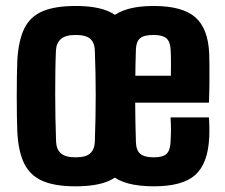

<svg xmlns="http://www.w3.org/2000/svg" viewBox="-20 -630 772 659"><path d="M239.5 9.5Q168.5 9.5 126 -9Q83.5 -27.5 63.2 -68.5Q43 -109.5 39.5 -176.5Q38.5 -198.5 38 -230.8Q37.5 -263 37.5 -299.2Q37.5 -335.5 38 -368.5Q38.5 -401.5 39.5 -424Q43.5 -492 63.8 -532.8Q84 -573.5 126.5 -591.5Q169 -609.5 239.5 -609.5Q311.5 -609.5 353.8 -590.5Q396 -571.5 415.5 -530.8Q435 -490 438.5 -424Q439.5 -401.5 440.2 -368.8Q441 -336 441 -300.5Q441 -265 440.2 -232.2Q439.5 -199.5 438.5 -176.5Q434.5 -109.5 415 -68.5Q395.5 -27.5 353.2 -9Q311 9.5 239.5 9.5ZM239.5 -90Q275 -90 289.8 -103.8Q304.5 -117.5 305.5 -144Q307 -188.5 307.8 -227.5Q308.5 -266.5 308.5 -303.2Q308.5 -340 307.8 -377.5Q307 -415 305.5 -457Q304.5 -483.5 289.8 -496.8Q275 -510 239.5 -510Q204.5 -510 188.8 -495.8Q173 -481.5 172 -456.5Q170.5 -423.5 170 -386Q169.5 -348.5 169.5 -308.2Q169.5 -268 170.2 -226.8Q171 -185.5 172.5 -144Q173.5 -117.5 189 -103.8Q204.5 -90 239.5 -90ZM508.5 9.5Q405.5 9.5 361.2 -30Q317 -69.5 312 -157Q310.5 -183.5 310 -222.5Q309.5 -261.5 309.5 -303.5Q309.5 -345.5 310.2 -382.5Q311 -419.5 312 -441.5Q318 -532 363.5 -570.8Q409 -609.5 507 -609.5Q605.5 -609.5 649.8 -571.2Q694 -533 698 -447Q698.5 -435 698.8 -406.2Q699 -377.5 698.8 -342.5Q698.5 -307.5 697 -277.5H444Q444 -245 444.8 -211.8Q445.5 -178.5 446.5 -142Q447.5 -114 461.5 -102Q475.5 -90 508 -90Q539.5 -90 551.8 -102Q564 -114 565.5 -143Q566.5 -158 566.8 -178.2Q567 -198.5 565.5 -227H697Q698 -218.5 698.5 -195.8Q699 -173 698 -157Q693.5 -68 649.8 -29.2Q606 9.5 508.5 9.5ZM444.5 -370H566.5Q566.5 -389.5 566.8 -408.5Q567 -427.5 566.5 -441.5Q566 -455.5 565.5 -461Q564 -487.5 550.8 -498.8Q537.5 -510 507 -510Q473.5 -510 460.5 -498.5Q447.5 -487 446.5 -461Q446 -437.5 445.2 -414.8Q444.5 -392 444.5 -370Z"/></svg>

Font: Big Shoulders Text Thin ExtraBold
Style: Regular
Weight: 800
Version: Version 2.002